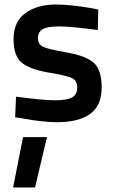

<svg xmlns="http://www.w3.org/2000/svg" viewBox="-20 -530 509 850"><path d="M82 77H188L135 300H38ZM413 -397Q295 -413 242 -413Q189 -413 168.5 -400.5Q148 -388 148 -361Q148 -334 170.5 -323Q193 -312 276.5 -297.5Q360 -283 395 -252Q430 -221 430 -142Q430 -63 379.5 -26Q329 11 232 11Q171 11 78 -6L47 -11L51 -102Q171 -86 224 -86Q277 -86 299.5 -99Q322 -112 322 -142Q322 -172 300.5 -183.5Q279 -195 197.5 -208.5Q116 -222 78 -251Q40 -280 40 -357Q40 -434 92.5 -472Q145 -510 227 -510Q291 -510 384 -494L415 -488Z"/></svg>

Font: Titillium Web[RUS by Daymarius]
Style: Regular
Weight: 600
Designer: Cyrillization by Daymarius
Foundry: Cyrillization by Daymarius
Version: Version 1.002 September 11, 2018